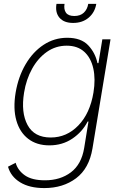

<svg xmlns="http://www.w3.org/2000/svg" viewBox="-20 -747 632 983"><path d="M207 215.9Q131 215.9 83.1 186.4Q35.2 157 21 106.5L60 86.3Q71.4 125.7 107.6 150.9Q143.8 176.1 210.2 176.1Q288.7 176.1 342.9 135.3Q397 94.5 410.9 11L432.9 -124.6H428.6Q401.6 -71.7 350.5 -37.3Q299.4 -2.8 232.6 -2.8Q168 -2.8 124.5 -36.2Q81 -69.6 63.7 -130.3Q46.5 -191.1 60 -272.7Q73.9 -354.8 111.2 -418.1Q148.4 -481.5 203.3 -517.6Q258.2 -553.6 324.2 -553.6Q395.2 -553.6 431.6 -515.1Q468 -476.6 479 -423.7H484L503.9 -545.5H545.8L453.5 12.8Q436.4 115.4 369.5 165.7Q302.6 215.9 207 215.9ZM239.7 -43Q321.4 -43 381 -104.6Q440.7 -166.2 458.5 -273.1Q469.8 -342 457.7 -396.3Q445.7 -450.6 411.4 -481.9Q377.1 -513.1 321.4 -513.1Q265.3 -513.1 220 -481.4Q174.7 -449.6 144.5 -395.2Q114.3 -340.9 103.3 -273.1Q86.6 -170.8 121.1 -106.9Q155.5 -43 239.7 -43ZM431.8 -727.3H473Q465.6 -683.2 433.8 -656.4Q402 -629.6 354.4 -629.6Q307.2 -629.6 284.4 -656.4Q261.7 -683.2 269.2 -727.3H310.4Q305.8 -699.2 317.6 -682.2Q329.5 -665.1 360.4 -665.1Q391.3 -665.1 409.3 -682.2Q427.2 -699.2 431.8 -727.3Z"/></svg>

Font: Inter Extra Light  BETA
Style: Italic
Weight: 200
Italic angle: 9.39999°
Designer: Rasmus Andersson
Foundry: rsms
Version: Version 3.011;git-f93a4a705